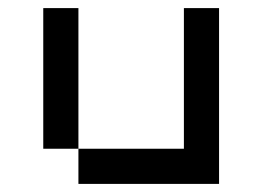

<svg xmlns="http://www.w3.org/2000/svg" viewBox="-20 -454 648 474"><path d="M173.6 -86.8H434V-434H520.8V0H173.6ZM173.6 -86.8H86.8V-434H173.6Z"/></svg>

Font: 8-bit Operator+ 8
Style: Regular
Weight: 400
Designer: GrandChaos9000
Version: Version 1.3.0 - August 1, 2014